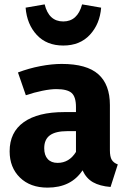

<svg xmlns="http://www.w3.org/2000/svg" viewBox="-20 -840 586 877"><path d="M518 -89 485 14Q436 10 405 -7.5Q374 -25 357 -62Q305 17 197 17Q118 17 71 -29Q24 -75 24 -149Q24 -236 88.5 -282Q153 -328 273 -328H327V-351Q327 -398 307 -415.5Q287 -433 237 -433Q211 -433 174 -425.5Q137 -418 98 -405L62 -509Q112 -528 164.5 -538Q217 -548 262 -548Q376 -548 429 -501Q482 -454 482 -360V-154Q482 -124 490.5 -110Q499 -96 518 -89ZM327 -146V-241H288Q234 -241 208 -222Q182 -203 182 -163Q182 -131 198 -113.5Q214 -96 243 -96Q296 -96 327 -146ZM97 -805 184 -820Q203 -742 269 -742Q334 -742 355 -820L442 -805Q436 -730 390.5 -681Q345 -632 269 -632Q193 -632 148 -680.5Q103 -729 97 -805Z"/></svg>

Font: Fira Sans BGR
Style: Bold
Weight: 700
Designer: bBox Type GmbH & Carrois Corporate GbR & Edenspiekermann AG
Foundry: bBox Type GmbH & Carrois Corporate GbR & Edenspiekermann AG
Version: Version 4.301